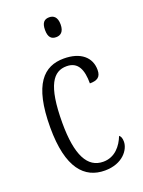

<svg xmlns="http://www.w3.org/2000/svg" viewBox="-144 -814 662 891"><g transform="rotate(-20 187.0 -368.5)"><path d="M215 -649C236 -649 254 -661 254 -698C254 -735 236 -747 215 -747C192 -747 177 -735 177 -698C177 -661 192 -649 215 -649ZM216 10C304 10 344 -47 344 -86C344 -103 340 -113 332 -119C315 -75 281 -31 223 -31C145 -31 105 -106 105 -265C105 -453 148 -506 213 -506C270 -506 288 -461 288 -394C324 -394 343 -405 343 -441C343 -503 296 -544 213 -544C115 -544 45 -479 45 -264C45 -63 116 10 216 10Z"/></g></svg>

Font: Noto Serif Bengali ExtraCondensed Light
Style: Regular
Weight: 300
Width: 2
Designer: Juan Bruce, Universal Thirst, Indian Type Foundry and the Monotype Design Team.
Foundry: Monotype Imaging Inc.
Version: Version 2.003